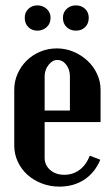

<svg xmlns="http://www.w3.org/2000/svg" viewBox="-20 -685 416 714"><path d="M33 -351Q33 -383 45.5 -411Q58 -439 79.5 -460Q101 -481 130 -493Q159 -505 191 -505Q224 -505 253.5 -492.5Q283 -480 305.5 -459Q328 -438 341 -410Q354 -382 354 -351V-231H146V-98Q146 -71 166.5 -53Q187 -35 219 -35Q251 -35 275.5 -53Q300 -71 314 -106L353 -91Q333 -43 293.5 -17Q254 9 201 9Q166 9 135 -3Q104 -15 81.5 -35.5Q59 -56 46 -84Q33 -112 33 -144ZM240 -274V-401Q240 -426 226.5 -444Q213 -462 193 -462Q175 -462 160.5 -443.5Q146 -425 146 -401V-274ZM72 -619Q72 -639 85.5 -652Q99 -665 119 -665Q139 -665 153.5 -652Q168 -639 168 -619Q168 -597 153.5 -584Q139 -571 119 -571Q99 -571 85.5 -584Q72 -597 72 -619ZM214 -619Q214 -639 228 -652Q242 -665 262 -665Q283 -665 296.5 -652Q310 -639 310 -619Q310 -597 296.5 -584Q283 -571 262 -571Q242 -571 228 -584Q214 -597 214 -619Z"/></svg>

Font: Moniqa ExtBd Paragraph
Style: Regular
Weight: 800
Designer: Rajesh Rajput
Foundry: Rajesh Rajput
Version: Version 1.000